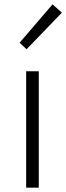

<svg xmlns="http://www.w3.org/2000/svg" viewBox="-20 -861 304 881"><path d="M100 0V-534H158V0ZM102 -635 70 -665 221 -841 264 -803Z"/></svg>

Font: Noto Sans SC Thin Light
Style: Regular
Weight: 300
Version: Version 2.004-H2;hotconv 1.0.118;makeotfexe 2.5.65603